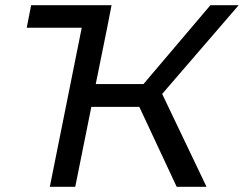

<svg xmlns="http://www.w3.org/2000/svg" viewBox="-20 -720 940 740"><path d="M605 -358 776 0H661L517 -308H332L270 0H172L295 -613H83L100 -700H410L393 -613L349 -396H533L791 -700H900Z"/></svg>

Font: Montserrat Alternates Medium
Style: Italic
Weight: 500
Italic angle: -11.3°
Designer: Julieta Ulanovsky
Foundry: Julieta Ulanovsky
Version: Version 7.200